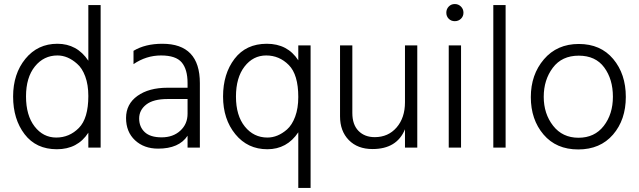

<svg xmlns="http://www.w3.org/2000/svg" viewBox="-20 -732 3168 952"><path d="M479 0H418V-74Q365 8 262 8Q159 8 102 -66.5Q45 -141 45 -253.5Q45 -366 106 -440.5Q167 -515 264.5 -515Q362 -515 418 -431V-707H479ZM418 -256Q418 -312 402.5 -353.5Q387 -395 362 -416Q316 -457 265 -457Q197 -457 153 -402.5Q109 -348 109 -254Q109 -160 151.5 -105Q194 -50 259 -50Q324 -50 371 -97.5Q418 -145 418 -256Z M764 5Q694 5 649.5 -36.5Q605 -78 605 -147Q605 -216 661.5 -256.5Q718 -297 811 -297H910V-320Q910 -388 881 -422.5Q852 -457 778.5 -457Q705 -457 642 -414V-480Q700 -515 785 -515Q971 -515 971 -320V0H910V-59Q868 5 764 5ZM910 -168V-241H811Q740 -241 705 -213.5Q670 -186 670 -144.5Q670 -103 697.5 -77Q725 -51 781.5 -51Q838 -51 874 -84Q910 -117 910 -168Z M1520 200H1459V-76Q1403 8 1305.5 8Q1208 8 1147 -66.5Q1086 -141 1086 -253.5Q1086 -366 1143 -440.5Q1200 -515 1303 -515Q1406 -515 1459 -433V-507H1520ZM1306 -50Q1357 -50 1403 -90Q1428 -112 1443.5 -153.5Q1459 -195 1459 -251Q1459 -362 1412 -409.5Q1365 -457 1300 -457Q1235 -457 1192.5 -402Q1150 -347 1150 -253Q1150 -159 1194 -104.5Q1238 -50 1306 -50Z M2049 0H1988V-91Q1948 7 1827 7Q1753 7 1709.5 -37.5Q1666 -82 1666 -155V-507H1727V-172Q1727 -114 1757.5 -83Q1788 -52 1838 -52Q1905 -52 1946.5 -100Q1988 -148 1988 -225V-507H2049Z M2265.5 -699.5Q2278 -687 2278 -669Q2278 -651 2265.5 -639Q2253 -627 2235 -627Q2217 -627 2205 -639Q2193 -651 2193 -669Q2193 -687 2205 -699.5Q2217 -712 2235 -712Q2253 -712 2265.5 -699.5ZM2266 0H2205V-507H2266Z M2487 0H2426V-707H2487Z M2849.5 -456Q2766 -456 2721 -396Q2676 -336 2676 -252Q2676 -168 2722.5 -108.5Q2769 -49 2848.5 -49Q2928 -49 2973.5 -107.5Q3019 -166 3019 -252.5Q3019 -339 2976 -397.5Q2933 -456 2849.5 -456ZM2850 -514Q2958 -514 3020.5 -439.5Q3083 -365 3083 -251.5Q3083 -138 3019.5 -64.5Q2956 9 2847 9Q2738 9 2675 -65Q2612 -139 2612 -250.5Q2612 -362 2677 -438Q2742 -514 2850 -514Z"/></svg>

Font: Hind Jalandhar Light
Style: Regular
Weight: 300
Designer: Namrata Goyal
Foundry: Indian Type Foundry
Version: Version 0.702;PS 1.0;hotconv 1.0.81;makeotf.lib2.5.63406